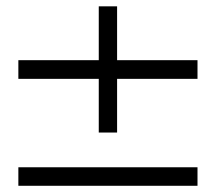

<svg xmlns="http://www.w3.org/2000/svg" viewBox="-20 -598 695 618"><path d="M615.7 -344.2H356.9V-171.4H297.9V-344.2H39.1V-404.3H297.9V-577.6H356.9V-404.3H615.7ZM615.7 0H39.1V-59.6H615.7Z"/></svg>

Font: BabelStone Englisc
Style: Regular
Weight: 400
Designer: Andrew West
Foundry: BabelStone
Version: Version 1.000 June 24, 2023